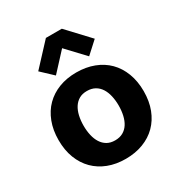

<svg xmlns="http://www.w3.org/2000/svg" viewBox="-172 -838 910 971"><g transform="rotate(-30 282.5 -352.0)"><path d="M237 -718H330L449 -591L380 -528L282 -632L186 -528L119 -591ZM531 -238Q531 -179 513 -132.5Q495 -86 462.5 -53.5Q430 -21 384 -3.5Q338 14 282 14Q226 14 180.5 -3.5Q135 -21 102.5 -53.5Q70 -86 52 -132.5Q34 -179 34 -238Q34 -296 52 -343Q70 -390 102.5 -422.5Q135 -455 180.5 -472.5Q226 -490 282 -490Q338 -490 384 -472.5Q430 -455 462.5 -422.5Q495 -390 513 -343Q531 -296 531 -238ZM236 -105Q255 -94 282 -94Q309 -94 328.5 -105Q348 -116 360.5 -135.5Q373 -155 379 -181.5Q385 -208 385 -238Q385 -268 379 -294.5Q373 -321 360.5 -340.5Q348 -360 328.5 -371Q309 -382 282 -382Q255 -382 236 -371Q217 -360 204.5 -340.5Q192 -321 186 -294.5Q180 -268 180 -238Q180 -208 186 -181.5Q192 -155 204.5 -135.5Q217 -116 236 -105Z"/></g></svg>

Font: Post Grotesk Bold
Style: Bold
Weight: 700
Version: Version 1.0